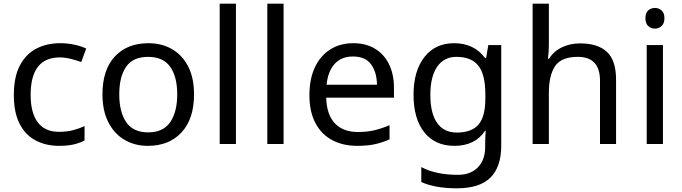

<svg xmlns="http://www.w3.org/2000/svg" viewBox="-20 -780 3696 1040"><path d="M300 10Q229 10 173.5 -19Q118 -48 86.5 -109Q55 -170 55 -265Q55 -364 88 -426Q121 -488 177.5 -517Q234 -546 306 -546Q347 -546 385 -537.5Q423 -529 447 -517L420 -444Q396 -453 364 -461Q332 -469 304 -469Q146 -469 146 -266Q146 -169 184.5 -117.5Q223 -66 299 -66Q343 -66 376.5 -75Q410 -84 438 -97V-19Q411 -5 378.5 2.5Q346 10 300 10Z M1031 -269Q1031 -136 963.5 -63Q896 10 781 10Q710 10 654.5 -22.5Q599 -55 567 -117.5Q535 -180 535 -269Q535 -402 602 -474Q669 -546 784 -546Q857 -546 912.5 -513.5Q968 -481 999.5 -419.5Q1031 -358 1031 -269ZM626 -269Q626 -174 663.5 -118.5Q701 -63 783 -63Q864 -63 902 -118.5Q940 -174 940 -269Q940 -364 902 -418Q864 -472 782 -472Q700 -472 663 -418Q626 -364 626 -269Z M1258 0H1170V-760H1258Z M1516 0H1428V-760H1516Z M1893 -546Q1962 -546 2011.5 -516Q2061 -486 2087.5 -431.5Q2114 -377 2114 -304V-251H1747Q1749 -160 1793.5 -112.5Q1838 -65 1918 -65Q1969 -65 2008.5 -74.5Q2048 -84 2090 -102V-25Q2049 -7 2009 1.5Q1969 10 1914 10Q1838 10 1779.5 -21Q1721 -52 1688.5 -113.5Q1656 -175 1656 -264Q1656 -352 1685.5 -415Q1715 -478 1768.5 -512Q1822 -546 1893 -546ZM1892 -474Q1829 -474 1792.5 -433.5Q1756 -393 1749 -321H2022Q2021 -389 1990 -431.5Q1959 -474 1892 -474Z M2440 -546Q2493 -546 2535.5 -526Q2578 -506 2608 -465H2613L2625 -536H2695V9Q2695 124 2636.5 182Q2578 240 2455 240Q2337 240 2262 206V125Q2341 167 2460 167Q2529 167 2568.5 126.5Q2608 86 2608 16V-5Q2608 -17 2609 -39.5Q2610 -62 2611 -71H2607Q2553 10 2441 10Q2337 10 2278.5 -63Q2220 -136 2220 -267Q2220 -395 2278.5 -470.5Q2337 -546 2440 -546ZM2452 -472Q2385 -472 2348 -418.5Q2311 -365 2311 -266Q2311 -167 2347.5 -114.5Q2384 -62 2454 -62Q2535 -62 2572 -105.5Q2609 -149 2609 -246V-267Q2609 -377 2571 -424.5Q2533 -472 2452 -472Z M2953 -537Q2953 -497 2948 -462H2954Q2980 -503 3024.5 -524Q3069 -545 3121 -545Q3219 -545 3268 -498.5Q3317 -452 3317 -349V0H3230V-343Q3230 -472 3110 -472Q3020 -472 2986.5 -421.5Q2953 -371 2953 -277V0H2865V-760H2953Z M3528 -737Q3548 -737 3563.5 -723.5Q3579 -710 3579 -681Q3579 -653 3563.5 -639Q3548 -625 3528 -625Q3506 -625 3491 -639Q3476 -653 3476 -681Q3476 -710 3491 -723.5Q3506 -737 3528 -737ZM3571 -536V0H3483V-536Z"/></svg>

Font: Go Noto Current
Style: Regular
Weight: 400
Designer: Monotype Design Team
Foundry: Monotype Imaging Inc.
Version: Version 2.007; ttfautohint (v1.8) -l 8 -r 50 -G 200 -x 14 -D